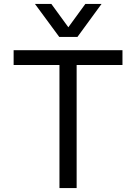

<svg xmlns="http://www.w3.org/2000/svg" viewBox="-20 -952 690 972"><path d="M281 0V-623H49V-698H600V-623H368V0ZM157 -932H240L326 -814L412 -932H494L372 -765H280Z"/></svg>

Font: Azeret Mono Thin Light
Style: Regular
Weight: 300
Version: Version 1.002